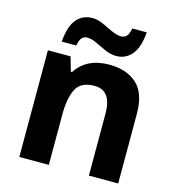

<svg xmlns="http://www.w3.org/2000/svg" viewBox="-112 -854 873 949"><g transform="rotate(15 325.0 -379.0)"><path d="M385 -556Q475 -556 527 -508.5Q579 -461 579 -356V0H429V-318Q429 -436 341 -436Q273 -436 248.5 -389.5Q224 -343 224 -256V0H73V-546H189L210 -473H216Q270 -556 385 -556ZM128 -605Q134 -684 164.5 -720.5Q195 -757 246 -757Q273 -757 300.5 -744Q328 -731 355 -718.5Q382 -706 405 -706Q420 -706 431 -716.5Q442 -727 448 -758H522Q516 -680 485 -643Q454 -606 406 -606Q377 -606 349 -618.5Q321 -631 294.5 -644Q268 -657 244 -657Q230 -657 219 -646.5Q208 -636 202 -605Z"/></g></svg>

Font: Noto Sans Meetei Mayek
Style: Bold
Weight: 700
Designer: Monotype Design Team and Neelakash Kshetrimayum
Foundry: Monotype Imaging Inc.
Version: Version 2.002; ttfautohint (v1.8.4.7-5d5b)